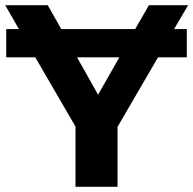

<svg xmlns="http://www.w3.org/2000/svg" viewBox="-34 -720 745 740"><path d="M257 0V-232L102 -499H-10V-608H39L-14 -700H150L202 -608H487L540 -700H691L637 -608H686V-499H575L419 -231V0ZM426 -499H263L344 -355Z"/></svg>

Font: Montserrat
Style: Bold
Weight: 700
Designer: Julieta Ulanovsky
Foundry: Julieta Ulanovsky
Version: Version 9.000; ttfautohint (v1.8.4.7-5d5b)